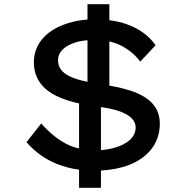

<svg xmlns="http://www.w3.org/2000/svg" viewBox="-20 -802 888 913"><path d="M460 91V9C511 6 556 -3 595 -18C687 -55 740 -123 740 -214C740 -310 666 -356 562 -382C542 -387 521 -391 500 -395V-605C520 -600 539 -594 556 -585C593 -566 623 -541 647 -509L720 -587C692 -626 654 -657 605 -678C574 -692 539 -701 500 -706V-782H396V-709C369 -707 343 -703 318 -696C212 -668 141 -601 141 -506C141 -425 187 -370 268 -337C295 -326 324 -317 356 -310V-96C333 -101 312 -109 293 -119C253 -140 214 -172 176 -215L106 -126C147 -79 195 -45 249 -23C282 -10 318 0 356 5V91ZM396 -413C387 -415 378 -417 369 -419C298 -437 256 -464 256 -516C256 -556 289 -585 341 -601C358 -606 376 -609 396 -611ZM460 -292H466C542 -281 625 -255 625 -196C625 -148 584 -117 527 -100C506 -94 483 -90 460 -88Z"/></svg>

Font: Lexend Peta
Style: Regular
Weight: 400
Designer: Bonnie Shaver-Troup, Thomas Jockin
Foundry: Lexend
Version: Version 1.007